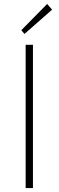

<svg xmlns="http://www.w3.org/2000/svg" viewBox="-20 -953 297 973"><path d="M110 0H147V-726H110ZM104 -781 244 -904 219 -933 88 -800Z"/></svg>

Font: Noto Sans CJK SC Thin
Style: Regular
Weight: 100
Designer: Ryoko NISHIZUKA 西塚涼子 (kana, bopomofo & ideographs); Paul D. Hunt (Latin, Greek & Cyrillic); Sandoll Communications 산돌커뮤니
Foundry: Adobe
Version: Version 2.004;hotconv 1.0.118;makeotfexe 2.5.65603